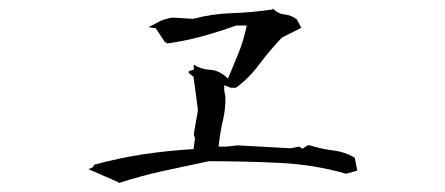

<svg xmlns="http://www.w3.org/2000/svg" viewBox="-20 -566 1040 449"><path d="M468.8 -189Q551.8 -189 633.3 -185.1Q714.8 -181.2 789.1 -159.7L815.4 -167L809.6 -197.3Q786.6 -210.9 759.8 -214.1Q732.9 -217.3 704.6 -226.1H697.8V-225.1L687.5 -218.3L679.7 -223.1L659.7 -219.2L536.1 -226.1L508.8 -223.1H491.2Q494.6 -255.9 501 -282.7Q507.3 -309.1 507.3 -338.4L504.4 -354V-366.7L519.5 -360.8H531.7Q562 -382.8 585.9 -415Q609.9 -447.3 639.2 -478L684.6 -501L674.3 -520.5Q661.1 -530.8 645.5 -532.2Q629.9 -533.7 617.7 -546.4V-543.9Q567.9 -536.6 521.5 -535.2Q475.1 -533.7 432.1 -522L382.8 -524.9Q365.2 -522 352.1 -515.4Q338.9 -508.8 327.1 -502.4L344.2 -500L364.7 -468.8L371.1 -464.4Q413.1 -470.2 452.4 -481Q491.7 -491.7 532.2 -506.3H557.1Q549.3 -470.2 538.3 -442.9Q527.3 -415.5 513.2 -382.3L508.8 -386.2Q491.2 -401.9 470.2 -402.8Q450.2 -403.8 433.1 -415V-403.3L421.4 -399.4V-395.5L432.6 -386.2L442.9 -308.6L433.1 -251.5L436 -242.7L432.6 -217.3Q367.7 -213.4 311.3 -204.6Q254.9 -195.8 200.2 -180.7L197.8 -175.3L187 -170.4L257.3 -139.6V-137.7Q307.6 -154.3 359.9 -165.8Q412.1 -177.2 468.3 -189Z"/></svg>

Font: Bakudai
Style: Light
Weight: 300
Version: Version 1.48